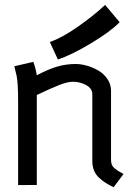

<svg xmlns="http://www.w3.org/2000/svg" viewBox="-20 -763 558 792"><path d="M185.5 -589.8Q233.9 -606 299.8 -651.9Q365.7 -697.8 413.6 -742.7L473.6 -671.4Q434.1 -631.3 353.5 -583.3Q272.9 -535.2 218.8 -517.6ZM131.8 -452.6Q179.2 -477.5 215.8 -488.3Q252.4 -499 292 -499Q314.9 -499 339.8 -491.7Q364.7 -484.4 387 -471.2Q409.2 -458 423.6 -436.3Q438 -414.6 438 -388.7V-103Q438 -92.3 441.2 -84Q444.3 -75.7 452.6 -68.8Q460.9 -62 466.1 -58.6Q471.2 -55.2 484.4 -48.3Q485.8 -47.4 486.3 -47.1Q486.8 -46.9 487.8 -46.4Q488.8 -45.9 489.7 -45.4L448.7 9.3Q428.7 -0.5 416.3 -8.3Q403.8 -16.1 389.4 -29.1Q375 -42 367.9 -59.6Q360.8 -77.1 360.8 -99.6V-373.5Q360.8 -398.4 335.2 -412.1Q309.6 -425.8 281.2 -425.8Q259.3 -425.8 225.6 -412.8Q191.9 -399.9 131.8 -371.1V0L54.7 0.5V-344.2Q54.7 -386.7 53 -411.9Q51.3 -437 48.8 -449.2Q46.4 -461.4 39.1 -489.7L117.2 -507.8Q126.5 -485.4 131.8 -452.6Z"/></svg>

Font: Fantasque Sans Mono
Style: Regular
Weight: 400
Monospace: yes
Designer: Jany Belluz
Version: Version 1.8.0 ; ttfautohint (v1.8.2)